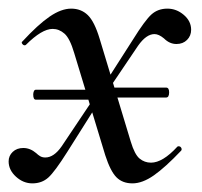

<svg xmlns="http://www.w3.org/2000/svg" viewBox="-24 -415 468 445"><path d="M368 -201Q368 -189 361 -189H214V-212H361Q368 -212 368 -201ZM53 -196Q53 -200 54.5 -203.5Q56 -207 59 -207H214V-184H59Q53 -184 53 -196ZM220 -55 148 -292Q138 -326 125.5 -337Q113 -348 98 -348Q73 -348 36 -311Q35 -310 33 -310Q30 -310 27.5 -313.5Q25 -317 28 -319Q64 -358 91 -376.5Q118 -395 141 -395Q164 -395 179.5 -380Q195 -365 207 -325L279 -87Q288 -57 299.5 -47.5Q311 -38 326 -38Q353 -38 387 -75Q388 -76 390 -76Q394 -76 396 -72.5Q398 -69 396 -66Q359 -27 332.5 -8.5Q306 10 283 10Q260 10 246 -4Q232 -18 220 -55ZM-4 -41Q-4 -54 5.5 -63Q15 -72 30 -72Q46 -72 60 -60Q64 -56 69 -53Q74 -50 81 -50Q101 -50 119 -76L200 -197L209 -185L132 -63Q103 -17 88 -3.5Q73 10 51 10Q30 10 13 -5.5Q-4 -21 -4 -41ZM204 -198 284 -323Q312 -368 327 -381.5Q342 -395 364 -395Q385 -395 402 -380.5Q419 -366 419 -346Q419 -332 409.5 -322.5Q400 -313 385 -313Q369 -313 356 -326Q344 -336 334 -336Q315 -336 296 -309L213 -186Z"/></svg>

Font: Cormorant Infant Medium
Style: Italic
Weight: 500
Italic angle: -10°
Designer: Christian Thalmann (Catharsis Fonts)
Foundry: Catharsis Fonts
Version: Version 4.000